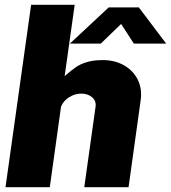

<svg xmlns="http://www.w3.org/2000/svg" viewBox="-20 -782 714 802"><path d="M110 -762H292L250 -464Q279 -489 297 -501.5Q315 -514 342.5 -522.5Q370 -531 409 -531Q459 -531 497.5 -509.5Q536 -488 555.5 -449Q575 -410 567 -359L517 0H332L379 -335Q383 -360 365 -375.5Q347 -391 319 -391Q293 -391 269 -376Q245 -361 235 -337L188 0H3ZM486 -682 401 -600H272L434 -751H560L674 -600H539Z"/></svg>

Font: Morrison ExtraBold
Style: Regular
Weight: 800
Designer: Pablo Impallari, Rodrigo Fuenzalida (Modified by Dan O. Williams)
Version: Version 0.03;June 6, 2019;FontCreator 11.5.0.2425 64-bit; tt